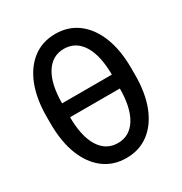

<svg xmlns="http://www.w3.org/2000/svg" viewBox="-175 -867 953 1007"><g transform="rotate(-30 302.0 -363.5)"><path d="M302.2 11.7Q223.6 11.7 166.3 -31.7Q108.9 -75.2 77.6 -154.8Q46.4 -234.4 46.4 -343.8V-383.8Q46.4 -493.2 77.6 -572.8Q108.9 -652.3 166.3 -695.8Q223.6 -739.3 302.2 -739.3Q380.9 -739.3 438.2 -695.8Q495.6 -652.3 526.9 -572.8Q558.1 -493.2 558.1 -383.8V-343.8Q558.1 -234.4 526.9 -154.8Q495.6 -75.2 438.2 -31.7Q380.9 11.7 302.2 11.7ZM302.2 -78.6Q373.5 -78.6 413.3 -142.6Q453.1 -206.5 453.1 -326.2V-401.4Q453.1 -521 413.3 -585Q373.5 -648.9 302.2 -648.9Q231 -648.9 191.2 -585Q151.4 -521 151.4 -401.4V-326.2Q151.4 -206.5 191.2 -142.6Q231 -78.6 302.2 -78.6ZM127 -321.8V-405.8H479.5V-321.8Z"/></g></svg>

Font: Inter 24pt Medium
Style: Regular
Weight: 500
Designer: Rasmus Andersson
Foundry: rsms
Version: Version 4.001;git-66647c0bb